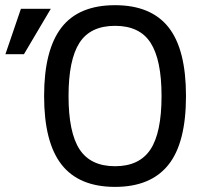

<svg xmlns="http://www.w3.org/2000/svg" viewBox="-20 -710 799 744"><path d="M700.7 -337.9Q700.7 -155.8 632.1 -70.8Q563.5 14.2 425.8 14.2Q286.1 14.2 218.5 -72.3Q150.9 -158.7 150.9 -337.9Q150.9 -515.6 217.8 -602.8Q284.7 -689.9 425.8 -689.9Q564.9 -689.9 632.8 -604.5Q700.7 -519 700.7 -337.9ZM606 -337.9Q606 -478 563.7 -543.9Q521.5 -609.9 425.8 -609.9Q330.1 -609.9 287.8 -543.9Q245.6 -478 245.6 -337.9Q245.6 -196.8 288.3 -131.3Q331.1 -65.9 425.8 -65.9Q520 -65.9 563 -130.9Q606 -195.8 606 -337.9ZM176.8 -675.8 72.8 -500H1L61 -675.8Z"/></svg>

Font: Lorenzo Sans
Style: Regular
Weight: 400
Foundry: Intel Corporation
Version: Version 1.00; ttfautohint (v1.5)